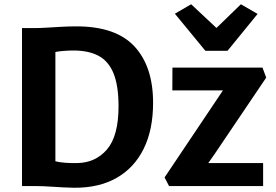

<svg xmlns="http://www.w3.org/2000/svg" viewBox="-20 -875 1296 903"><path d="M83.5 0V-743H147.5Q168.5 -743 200.5 -745Q232.5 -747 269 -749Q305.5 -751 339.5 -751Q525 -751 612.5 -656.5Q700 -562 700 -391.5Q700 -264.5 655.5 -174.8Q611 -85 527.8 -38Q444.5 9 328 8Q280 7 231.2 3.5Q182.5 0 141.5 0ZM240.5 -116.5Q259 -111.5 286.8 -109.5Q314.5 -107.5 341.5 -108Q429 -109 483.2 -172.2Q537.5 -235.5 537.5 -375Q537.5 -472 514 -529.8Q490.5 -587.5 443.5 -612.5Q396.5 -637.5 325.5 -637.5Q302.5 -637.5 278.8 -635.5Q255 -633.5 240.5 -630.5ZM775 0 754 -40.5 999.5 -406.5 1028.5 -450H790.5L791 -557H1214.5L1232 -510L990 -151.5L959.5 -108H1217.5V0ZM802.5 -810.5 879 -855 998 -743.5 1113 -855 1191.5 -809.5 1050 -636H946Z"/></svg>

Font: Merriweather Sans
Style: Bold
Weight: 700
Designer: Eben Sorkin
Foundry: Eben Sorkin
Version: Version 1.008; ttfautohint (v1.7.19-72a1) -l 8 -r 50 -G 200 